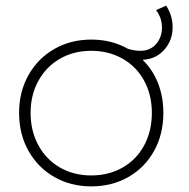

<svg xmlns="http://www.w3.org/2000/svg" viewBox="-20 -663 674 684"><path d="M562 -261Q562 -185 529 -125.5Q496 -66 437.5 -32.5Q379 1 305 1Q232 1 173.5 -32.5Q115 -66 81.5 -125.5Q48 -185 48 -261Q48 -336 81.5 -395.5Q115 -455 173.5 -488.5Q232 -522 305 -522Q378 -522 436 -489Q460 -482 480 -482Q515 -482 536 -506Q557 -530 557 -565Q557 -599 536 -627L572 -643Q595 -607 595 -566Q595 -519 565 -485.5Q535 -452 488 -450Q524 -415 543 -366.5Q562 -318 562 -261ZM521 -261Q521 -325 493.5 -375.5Q466 -426 416.5 -454Q367 -482 305 -482Q243 -482 194 -454Q145 -426 117 -375.5Q89 -325 89 -261Q89 -196 117 -145Q145 -94 194 -66Q243 -38 305 -38Q367 -38 416.5 -66Q466 -94 493.5 -145Q521 -196 521 -261Z"/></svg>

Font: Gontserrat ExtraLight
Style: Regular
Weight: 275
Designer: Julieta Ulanovsky
Foundry: Julieta Ulanovsky
Version: Version 6.001